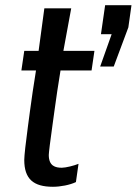

<svg xmlns="http://www.w3.org/2000/svg" viewBox="-20 -706 524 736"><path d="M484 -686H383L367 -575H408L364 -451H416L472 -601ZM253 -674H150L128 -511H73L62 -436H118C109 -379 101 -328 95 -281L87 -221C79 -162 73 -109 73 -93C73 -20 108 10 183 10C212 10 248 3 271 -8L281 -78C264 -71 232 -63 217 -63C193 -63 167 -69 167 -112C167 -120 173 -169 181 -225L189 -283C195 -329 203 -380 212 -436H331L342 -511H223Z"/></svg>

Font: Chivo
Style: Italic
Weight: 400
Italic angle: -8°
Designer: Hector Gatti
Foundry: Omnibus-Type
Version: Version 1.003;PS 001.003;hotconv 1.0.70;makeotf.lib2.5.58329